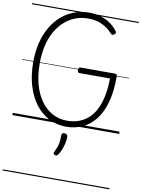

<svg xmlns="http://www.w3.org/2000/svg" viewBox="-147 -1110 1259 1706"><g transform="rotate(10 482.0 -257.5)"><path d="M487 19Q401 19 330.5 -18Q260 -55 208.5 -123Q157 -191 129 -285.5Q101 -380 101 -495Q101 -573 114.5 -642Q128 -711 154 -768.5Q180 -826 217 -872Q254 -918 300.5 -949.5Q347 -981 401.5 -998Q456 -1015 517 -1015Q567 -1015 613 -1002.5Q659 -990 699.5 -964Q740 -938 773 -895Q781 -886 779.5 -879.5Q778 -873 769 -864Q758 -856 750.5 -856.5Q743 -857 735 -866Q706 -899 672 -920Q638 -941 599.5 -951.5Q561 -962 516 -962Q465 -962 418.5 -947.5Q372 -933 332 -904.5Q292 -876 260 -835.5Q228 -795 205.5 -743Q183 -691 171.5 -629Q160 -567 160 -495Q160 -390 183.5 -305Q207 -220 251 -159.5Q295 -99 355 -67Q415 -35 487 -35Q539 -35 585 -50Q631 -65 669.5 -96.5Q708 -128 736.5 -179.5Q765 -231 781 -303.5Q797 -376 798 -471H522Q514 -471 509.5 -477Q505 -483 505 -496Q505 -510 509.5 -515.5Q514 -521 522 -521H832Q844 -521 849 -516Q854 -511 854 -498Q854 -362 826.5 -264Q799 -166 749 -103.5Q699 -41 632.5 -11Q566 19 487 19ZM433 284Q422 279 420.5 272.5Q419 266 426 253Q438 228 445.5 207Q453 186 456 162Q459 138 459 103Q459 92 464.5 85.5Q470 79 484 79Q499 79 506.5 87Q514 95 514 107Q514 134 508 163Q502 192 491 219.5Q480 247 465 271Q458 281 451 284.5Q444 288 433 284ZM0 490H964V500H0ZM0 -20H964V0H0ZM0 -505H964V-500H0ZM0 -1010H964V-1000H0Z"/></g></svg>

Font: Playwrite NG Modern Guides
Style: Regular
Weight: 400
Designer: Veronika Burian, José Scaglione
Foundry: TypeTogether
Version: Version 1.003